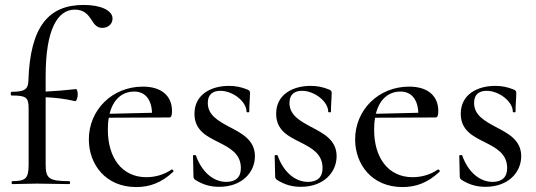

<svg xmlns="http://www.w3.org/2000/svg" viewBox="-20 -746 2172 778"><path d="M319 -726C177 -726 102 -639 95 -418C94 -384 79 -374 27 -374C22 -374 22 -359 27 -359C86 -359 96 -352 96 -306V-81C96 -23 85 -12 30 -12C26 -12 26 0 30 0C57 0 93 -2 130 -2C174 -2 216 0 261 0C265 0 265 -12 261 -12C177 -12 165 -23 165 -81V-352C205 -350 243 -346 285 -336C289 -335 295 -350 295 -362C295 -375 292 -385 288 -385C244 -380 205 -377 165 -375V-439C165 -628 214 -707 283 -707C318 -707 335 -690 351 -665C363 -646 373 -633 395 -633C416 -633 436 -647 436 -671C436 -703 390 -726 319 -726Z M675 -59C644 -37 606 -28 573 -28C474 -28 417 -107 417 -220C417 -238 418 -254 421 -269L666 -270C675 -270 677 -281 677 -296C677 -357 635 -395 559 -395C434 -395 340 -300 340 -181C340 -81 407 12 532 12C586 12 634 -5 682 -50C686 -53 679 -61 675 -59ZM524 -375C568 -375 594 -343 596 -289L424 -285C438 -341 473 -375 524 -375Z M822 -329C822 -365 844 -378 873 -378C923 -378 979 -335 979 -293C979 -290 990 -290 990 -293C990 -323 993 -348 993 -371C993 -376 990 -380 983 -383C956 -394 933 -398 907 -398C838 -398 768 -365 768 -285C768 -217 819 -193 867 -169C910 -147 955 -124 956 -67C957 -28 935 -9 897 -9C844 -9 797 -50 774 -116C772 -119 762 -118 762 -115L764 -30C764 -24 767 -21 770 -18C804 4 836 11 868 11C962 11 1013 -49 1013 -113C1013 -179 959 -206 909 -232C865 -256 822 -279 822 -329Z M1153 -329C1153 -365 1175 -378 1204 -378C1254 -378 1310 -335 1310 -293C1310 -290 1321 -290 1321 -293C1321 -323 1324 -348 1324 -371C1324 -376 1321 -380 1314 -383C1287 -394 1264 -398 1238 -398C1169 -398 1099 -365 1099 -285C1099 -217 1150 -193 1198 -169C1241 -147 1286 -124 1287 -67C1288 -28 1266 -9 1228 -9C1175 -9 1128 -50 1105 -116C1103 -119 1093 -118 1093 -115L1095 -30C1095 -24 1098 -21 1101 -18C1135 4 1167 11 1199 11C1293 11 1344 -49 1344 -113C1344 -179 1290 -206 1240 -232C1196 -256 1153 -279 1153 -329Z M1754 -59C1723 -37 1685 -28 1652 -28C1553 -28 1496 -107 1496 -220C1496 -238 1497 -254 1500 -269L1745 -270C1754 -270 1756 -281 1756 -296C1756 -357 1714 -395 1638 -395C1513 -395 1419 -300 1419 -181C1419 -81 1486 12 1611 12C1665 12 1713 -5 1761 -50C1765 -53 1758 -61 1754 -59ZM1603 -375C1647 -375 1673 -343 1675 -289L1503 -285C1517 -341 1552 -375 1603 -375Z M1901 -329C1901 -365 1923 -378 1952 -378C2002 -378 2058 -335 2058 -293C2058 -290 2069 -290 2069 -293C2069 -323 2072 -348 2072 -371C2072 -376 2069 -380 2062 -383C2035 -394 2012 -398 1986 -398C1917 -398 1847 -365 1847 -285C1847 -217 1898 -193 1946 -169C1989 -147 2034 -124 2035 -67C2036 -28 2014 -9 1976 -9C1923 -9 1876 -50 1853 -116C1851 -119 1841 -118 1841 -115L1843 -30C1843 -24 1846 -21 1849 -18C1883 4 1915 11 1947 11C2041 11 2092 -49 2092 -113C2092 -179 2038 -206 1988 -232C1944 -256 1901 -279 1901 -329Z"/></svg>

Font: Cormorant Infant Book
Style: Regular
Weight: 500
Designer: Christian Thalmann (Catharsis Fonts)
Version: Version 1.000;PS 002.000;hotconv 1.0.88;makeotf.lib2.5.64775